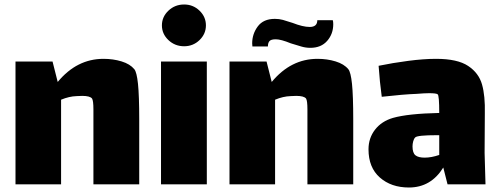

<svg xmlns="http://www.w3.org/2000/svg" viewBox="-20 -786 2222 855"><path d="M600 -253V35H396V-251V-299Q396 -337 390 -347Q381 -359 346 -359Q330 -359 321 -358Q288 -357 252 -342V35H49V-512H214L237 -421Q322 -524 441 -524Q484 -524 521.5 -512.5Q559 -501 578 -478Q589 -465 594.5 -412.5Q600 -360 600 -253Z M701 -673Q701 -711 730 -738.5Q759 -766 800 -766Q840 -766 868.5 -738.5Q897 -711 897 -673Q897 -635 868.5 -607.5Q840 -580 800 -580Q759 -580 730 -607.5Q701 -635 701 -673ZM697 -512H901V35H697Z M1553 -253V35H1349V-251V-299Q1349 -337 1343 -347Q1334 -359 1299 -359Q1283 -359 1274 -358Q1241 -357 1205 -342V35H1002V-512H1167L1190 -421Q1275 -524 1394 -524Q1437 -524 1474.5 -512.5Q1512 -501 1531 -478Q1542 -465 1547.5 -412.5Q1553 -360 1553 -253ZM1464 -678Q1464 -635 1437 -604Q1410 -573 1362 -573Q1342 -573 1323 -578.5Q1304 -584 1275 -593Q1231 -611 1208 -611Q1187 -611 1180 -603Q1173 -595 1173 -579H1104L1103 -593Q1103 -635 1128 -668.5Q1153 -702 1204 -702Q1223 -702 1239.5 -697.5Q1256 -693 1283 -684Q1329 -666 1359 -666Q1393 -666 1393 -696H1462Q1464 -690 1464 -678Z M1973 35 1954 -40Q1899 49 1801 49Q1722 49 1671.5 4.5Q1621 -40 1621 -121Q1621 -171 1650 -208.5Q1679 -246 1730 -261Q1797 -280 1936 -283Q1936 -361 1929 -366Q1923 -371 1891 -371Q1871 -371 1835 -368Q1778 -366 1680 -355Q1671 -420 1666 -493Q1729 -506 1798 -515Q1867 -524 1922 -524Q2017 -524 2064.5 -492.5Q2112 -461 2126.5 -410Q2141 -359 2139 -280L2138 -105L2142 35ZM1936 -96V-184H1926Q1838 -184 1829 -174Q1823 -168 1820 -156.5Q1817 -145 1817 -134Q1817 -105 1830 -94.5Q1843 -84 1871 -84Q1901 -84 1936 -96Z"/></svg>

Font: Lalezar
Style: Regular
Weight: 400
Designer: Borna Izadpanah
Foundry: Borna Izadpanah
Version: Version 1.003;November 28, 2018;FontCreator 11.5.0.2421 64-b